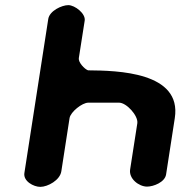

<svg xmlns="http://www.w3.org/2000/svg" viewBox="-20 -727 739 748"><path d="M246 -707C221 -707 173 -685 168 -653L75 -53C70 -21 111 1 137 1C166 1 214 -25 219 -60L251 -267C255 -291 300 -327 324 -327H444C473 -327 519 -276 515 -247L487 -67C481 -31 521 0 553 0C578 0 622 -17 627 -47L661 -267C689 -447 437 -452 323 -453C309 -458 285 -484 287 -500L310 -647C314 -674 272 -707 246 -707Z"/></svg>

Font: Asimov Print
Style: Regular
Weight: 500
Designer: Google
Version: Version 2.000980: 2014